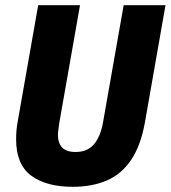

<svg xmlns="http://www.w3.org/2000/svg" viewBox="-20 -707 657 739"><path d="M260 12Q158 12 100 -31Q42 -74 42 -171Q42 -188 43.5 -206Q45 -224 49 -244L127 -687H288L208 -233Q207 -221 205 -209.5Q203 -198 203 -188Q203 -156 219.5 -139Q236 -122 271 -122Q316 -122 341 -151Q366 -180 376 -233L456 -687H617L538 -237Q522 -147 485 -92Q448 -37 391.5 -12.5Q335 12 260 12Z"/></svg>

Font: Archivo Condensed ExtraBold
Style: Italic
Weight: 800
Width: 3
Italic angle: -10°
Designer: Hector Gatti
Foundry: Omnibus-Type
Version: Version 2.001